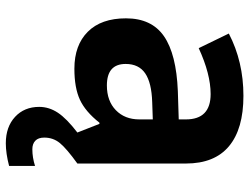

<svg xmlns="http://www.w3.org/2000/svg" viewBox="-116 -480 837 644"><g transform="rotate(90 302.0 -158.5)"><path d="M339 128Q339 95 358.5 65.5Q378 36 425 0L396 -74H392Q355 -27 315 -8.5Q275 10 211 10Q132 10 87 -35Q42 -80 42 -163Q42 -249 102 -290.5Q162 -332 286 -337L381 -340V-364Q381 -447 296 -447Q229 -447 142 -407L93 -508Q187 -557 302 -557Q413 -557 471 -508.5Q529 -460 529 -364V0Q479 36 460.5 58.5Q442 81 442 111Q442 131 452.5 141Q463 151 481 151Q509 151 537 142V229Q495 240 461 240Q406 240 372.5 209Q339 178 339 128ZM381 -208V-253L323 -251Q258 -249 226.5 -227.5Q195 -206 195 -162Q195 -99 267 -99Q319 -99 350 -129Q381 -159 381 -208Z"/></g></svg>

Font: OpenSansMMV
Style: Bold
Weight: 700
Foundry: Ascender Corporation
Version: Version 4.001